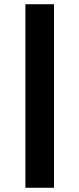

<svg xmlns="http://www.w3.org/2000/svg" viewBox="-20 -650 375 907"><path d="M100 237V-630H235V237Z"/></svg>

Font: Alumni Sans Thin Black
Style: Regular
Weight: 900
Version: Version 1.018